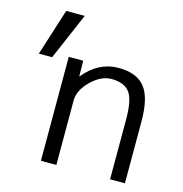

<svg xmlns="http://www.w3.org/2000/svg" viewBox="-108 -829 884 927"><g transform="rotate(15 334.5 -365.0)"><path d="M202.1 -730.5 101.6 -497.1H35.2L109.4 -730.5ZM251 -519.5 252 -442.4H253.9Q326.2 -530.3 425.8 -530.3Q516.6 -530.3 557.6 -479Q598.6 -427.7 598.6 -309.6V0H524.4V-299.8Q524.4 -398.4 497.1 -434.1Q469.7 -469.7 406.2 -469.7Q354.5 -469.7 305.2 -421.4Q255.9 -373 255.9 -322.3V0H178.7V-519.5Z"/></g></svg>

Font: Mgen+ 1c regular
Style: Regular
Weight: 400
Designer: [Source Han Sans]
Ryoko NISHIZUKA  (kana & ideographs); Paul D. Hunt (Latin, Greek & Cyrillic); Wenlong ZHANG  (bopomofo
Version: Version 1.059.20150602